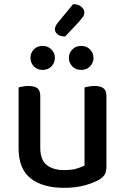

<svg xmlns="http://www.w3.org/2000/svg" viewBox="-20 -886 599 920"><path d="M243 -609Q243 -585 226.5 -568Q210 -551 184 -551Q158 -551 142 -568Q126 -585 126 -609Q126 -632 142 -649Q158 -666 184 -666Q210 -666 226.5 -649Q243 -632 243 -609ZM428 -609Q428 -585 411.5 -568Q395 -551 369 -551Q343 -551 326.5 -568Q310 -585 310 -609Q310 -632 326.5 -649Q343 -666 369 -666Q395 -666 411.5 -649Q428 -632 428 -609ZM69 -467Q76 -469 89 -471.5Q102 -474 117 -474Q146 -474 159.5 -463Q173 -452 173 -425V-178Q173 -120 203.5 -95.5Q234 -71 288 -71Q323 -71 347 -78Q371 -85 385 -93V-467Q393 -469 405.5 -471.5Q418 -474 433 -474Q462 -474 476 -463Q490 -452 490 -425V-88Q490 -66 483 -52Q476 -38 455 -25Q429 -10 386.5 2Q344 14 287 14Q184 14 126.5 -31.5Q69 -77 69 -176ZM330 -866Q356 -866 370 -853.5Q384 -841 384 -827Q384 -813 376.5 -803.5Q369 -794 357 -780L292 -711Q269 -711 256 -721.5Q243 -732 243 -746Q243 -760 257 -777Z"/></svg>

Font: Baloo Paaji 2 Medium
Style: Regular
Weight: 500
Designer: Shuchita Grover, Noopur Datye and Ek Type
Foundry: Ek Type
Version: Version 1.640;hotconv 1.0.111;makeotfexe 2.5.65597; ttfautoh